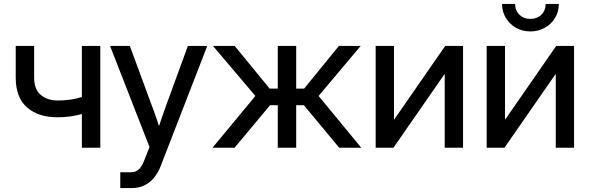

<svg xmlns="http://www.w3.org/2000/svg" viewBox="-20 -748 2986 972"><path d="M271 -154.3Q173.8 -154.3 116.7 -204.3Q59.6 -254.4 59.6 -355V-515.6H152.8V-356Q152.8 -295.9 186.3 -267.6Q219.7 -239.3 271 -239.3Q321.8 -239.3 364 -248.8Q406.2 -258.3 449.7 -273.9V-188.5Q423.3 -178.7 395.3 -170.9Q367.2 -163.1 336.9 -158.7Q306.6 -154.3 271 -154.3ZM394.5 0V-515.6H487.8V0Z M588.9 204.1V124H642.1Q658.7 124 670.9 117.7Q683.1 111.3 692.9 97.9Q702.6 84.5 710.4 63.5L736.8 -3.9L537.1 -515.6H637.2L744.1 -225.6Q758.8 -187.5 772 -148.9Q785.2 -110.4 797.4 -71.8H772.5Q784.7 -110.4 798.1 -148.9Q811.5 -187.5 825.2 -225.6L931.2 -515.6H1029.3L793.5 92.8Q779.3 128.9 758.1 153.8Q736.8 178.7 709 191.4Q681.2 204.1 647 204.1Q632.8 204.1 618.2 204.1Q603.5 204.1 588.9 204.1Z M1055.7 0 1272.9 -262.2 1058.1 -515.6H1168L1345.2 -299.3H1386.2V-515.6H1479.5V-299.3H1519.5L1695.8 -515.6H1806.2L1592.8 -262.2L1809.1 0H1697.3L1518.6 -215.3H1479.5V0H1386.2V-215.3H1347.2L1167.5 0Z M2324.2 0H2231.4V-372.1H2230L1971.7 0H1881.8V-515.6H1974.6V-143.6H1976.1L2233.9 -515.6H2324.2Z M2886.2 0H2793.5V-372.1H2792L2533.7 0H2443.8V-515.6H2536.6V-143.6H2538.1L2795.9 -515.6H2886.2ZM2665 -588.9Q2624.5 -588.9 2592 -607.4Q2559.6 -626 2540.5 -657.7Q2521.5 -689.5 2521.5 -728H2587.9Q2587.9 -694.3 2609.6 -673.3Q2631.3 -652.3 2665 -652.3Q2698.7 -652.3 2720.5 -673.3Q2742.2 -694.3 2742.2 -728H2809.1Q2809.1 -689 2790 -657.5Q2771 -626 2738.3 -607.4Q2705.6 -588.9 2665 -588.9Z"/></svg>

Font: Inter Cardless Display
Style: Regular
Weight: 400
Designer: Rasmus Andersson
Foundry: rsms
Version: Version 4.001;git-9221beed3